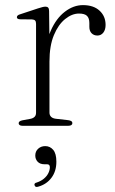

<svg xmlns="http://www.w3.org/2000/svg" viewBox="-20 -492 451 751"><path d="M157 -254.5Q157 -323 178.5 -371.8Q200 -420.5 233.8 -446.2Q267.5 -472 304.5 -472Q346 -472 369.5 -450.2Q393 -428.5 393 -394.5Q393 -375.5 384 -364.2Q375 -353 361 -353Q347 -353 338.2 -362Q329.5 -371 329.5 -387V-402Q329.5 -421 320.2 -430Q311 -439 289 -439Q261.5 -439 234.8 -417.5Q208 -396 190.8 -354.5Q173.5 -313 173.5 -251ZM172 -449 173.5 -326V-51.5Q173.5 -41.5 179.8 -35.2Q186 -29 198 -27.5L246.5 -22Q254.5 -21 258.8 -18.2Q263 -15.5 263 -10Q263 -5.5 259 -2.8Q255 0 247 0H67.5Q60.5 0 56.8 -2.8Q53 -5.5 53 -10Q53 -14.5 56.8 -17.2Q60.5 -20 68 -21.5L98 -27Q109 -29 115 -34.8Q121 -40.5 121 -51V-398.5Q121 -407.5 117.5 -411.5Q114 -415.5 105.5 -416L60 -416.5Q52.5 -416.5 49.2 -418.8Q46 -421 46 -424.5Q46 -428.5 49.2 -431.5Q52.5 -434.5 60 -436.5L128 -459Q140 -463 146.8 -464.5Q153.5 -466 158 -466Q165 -466 168.5 -462Q172 -458 172 -449ZM154 150.5Q136.5 150.5 127.2 140.5Q118 130.5 118 116.5Q118 100 129.2 89.8Q140.5 79.5 157 79.5Q175.5 79.5 188 94Q200.5 108.5 200.5 140.5Q200.5 178 181.2 203.5Q162 229 130 238Q124 240 120.5 238.8Q117 237.5 115.5 233.5Q113.5 229.5 115.8 226.2Q118 223 123.5 222Q140 216.5 151.5 207Q163 197.5 169 185.5Q175 173.5 175 162Q175 150.5 164 150.5Z"/></svg>

Font: Fraunces ExtraLight
Style: Regular
Weight: 250
Version: Version 1.000;[b76b70a41]